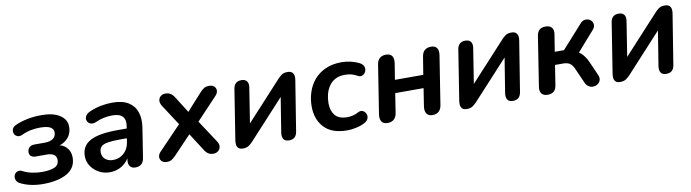

<svg xmlns="http://www.w3.org/2000/svg" viewBox="-29 -962 5163 1434"><g transform="rotate(-10 2553.0 -244.5)"><path d="M213 10Q164 10 119.5 0Q75 -10 40 -29Q24 -38 17.5 -52Q11 -66 13 -80.5Q15 -95 24 -105Q33 -115 47.5 -118Q62 -121 80 -111Q111 -95 148.5 -87.5Q186 -80 222 -80Q282 -80 316.5 -95Q351 -110 351 -150Q351 -175 333 -188.5Q315 -202 277 -202H194Q172 -202 159.5 -212.5Q147 -223 147 -240Q147 -264 161 -278Q175 -292 200 -292H280Q319 -292 342 -308.5Q365 -325 365 -356Q365 -381 341 -395Q317 -409 263 -409Q229 -409 194.5 -402.5Q160 -396 126 -380Q103 -369 86 -376Q69 -383 62.5 -399Q56 -415 62.5 -433Q69 -451 93 -461Q136 -480 186.5 -489.5Q237 -499 290 -499Q379 -499 429 -466Q479 -433 479 -379Q479 -321 441 -285.5Q403 -250 344 -245L350 -259Q405 -256 435 -225.5Q465 -195 465 -148Q465 -68 396.5 -29Q328 10 213 10Z M720 10Q675 10 638 -10.5Q601 -31 578.5 -65Q556 -99 556 -141Q556 -218 622.5 -254Q689 -290 831 -290H911L900 -218H837Q778 -218 743 -212Q708 -206 693 -191Q678 -176 678 -149Q678 -114 701.5 -95Q725 -76 759 -76Q791 -76 817 -89.5Q843 -103 861 -128.5Q879 -154 884 -189L903 -308Q911 -355 888.5 -380Q866 -405 810 -405Q777 -405 746 -398.5Q715 -392 682 -377Q663 -369 648 -372Q633 -375 623.5 -385.5Q614 -396 613 -410.5Q612 -425 621.5 -439Q631 -453 653 -463Q695 -482 740.5 -490.5Q786 -499 826 -499Q905 -499 950 -470Q995 -441 1011 -391Q1027 -341 1017 -277L982 -54Q973 8 914 8Q887 8 873.5 -9.5Q860 -27 865 -61L875 -124L882 -104Q868 -65 842.5 -39.5Q817 -14 785.5 -2Q754 10 720 10Z M1154 8Q1129 8 1115 -5Q1101 -18 1101.5 -37.5Q1102 -57 1119 -75L1312 -276L1311 -223L1188 -412Q1174 -435 1176.5 -454Q1179 -473 1193.5 -485Q1208 -497 1230 -497Q1250 -497 1266.5 -487.5Q1283 -478 1296 -458L1389 -310H1355L1494 -464Q1510 -481 1524 -489Q1538 -497 1560 -497Q1586 -497 1599.5 -484Q1613 -471 1612.5 -452Q1612 -433 1595 -415L1415 -224V-280L1548 -78Q1563 -56 1560 -36Q1557 -16 1542 -4Q1527 8 1505 8Q1464 8 1440 -31L1337 -192L1377 -191L1219 -25Q1203 -9 1189.5 -0.5Q1176 8 1154 8Z M1731 8Q1704 8 1693.5 -5Q1683 -18 1682.5 -35Q1682 -52 1684 -63L1744 -443Q1753 -497 1806 -497Q1835 -497 1847.5 -479.5Q1860 -462 1855 -433L1807 -128H1777L2082 -460Q2093 -472 2109.5 -484.5Q2126 -497 2154 -497Q2180 -497 2191 -486Q2202 -475 2204 -458.5Q2206 -442 2203 -427L2142 -47Q2133 8 2081 8Q2050 8 2038.5 -9.5Q2027 -27 2031 -57L2080 -362H2110L1805 -30Q1794 -18 1776.5 -5Q1759 8 1731 8Z M2522 10Q2405 10 2347 -51.5Q2289 -113 2289 -213Q2289 -267 2305.5 -318.5Q2322 -370 2356 -410.5Q2390 -451 2442.5 -475Q2495 -499 2566 -499Q2602 -499 2637 -490.5Q2672 -482 2699 -468Q2719 -457 2726.5 -442.5Q2734 -428 2731.5 -413Q2729 -398 2720 -387Q2711 -376 2697 -372.5Q2683 -369 2667 -378Q2644 -391 2621.5 -396.5Q2599 -402 2574 -402Q2531 -402 2501 -386Q2471 -370 2452.5 -342.5Q2434 -315 2425.5 -282Q2417 -249 2417 -214Q2417 -157 2445.5 -122Q2474 -87 2540 -87Q2559 -87 2580.5 -92Q2602 -97 2626 -110Q2640 -117 2653 -114Q2666 -111 2675 -100.5Q2684 -90 2686.5 -76.5Q2689 -63 2683 -49Q2677 -35 2659 -24Q2633 -8 2594 1Q2555 10 2522 10Z M2827 8Q2796 8 2782.5 -11.5Q2769 -31 2774 -66L2832 -435Q2837 -467 2855.5 -482Q2874 -497 2902 -497Q2934 -497 2947.5 -478Q2961 -459 2956 -424L2936 -300H3151L3173 -435Q3178 -467 3196.5 -482Q3215 -497 3243 -497Q3275 -497 3288 -478Q3301 -459 3296 -424L3238 -55Q3233 -24 3215 -8Q3197 8 3168 8Q3137 8 3123.5 -12Q3110 -32 3115 -67L3136 -202H2921L2898 -55Q2893 -23 2874.5 -7.5Q2856 8 2827 8Z M3429 8Q3402 8 3391.5 -5Q3381 -18 3380.5 -35Q3380 -52 3382 -63L3442 -443Q3451 -497 3504 -497Q3533 -497 3545.5 -479.5Q3558 -462 3553 -433L3505 -128H3475L3780 -460Q3791 -472 3807.5 -484.5Q3824 -497 3852 -497Q3878 -497 3889 -486Q3900 -475 3902 -458.5Q3904 -442 3901 -427L3840 -47Q3831 8 3779 8Q3748 8 3736.5 -9.5Q3725 -27 3729 -57L3778 -362H3808L3503 -30Q3492 -18 3474.5 -5Q3457 8 3429 8Z M4041 8Q4010 8 3995.5 -10Q3981 -28 3986 -61L4045 -439Q4054 -497 4112 -497Q4144 -497 4159 -479.5Q4174 -462 4169 -430L4148 -299H4218L4376 -475Q4390 -491 4407 -494.5Q4424 -498 4439 -492Q4454 -486 4463 -473Q4472 -460 4471 -443.5Q4470 -427 4455 -410L4309 -244L4276 -279Q4313 -275 4341.5 -249.5Q4370 -224 4391 -177L4436 -75Q4447 -52 4442 -34Q4437 -16 4422.5 -5.5Q4408 5 4389.5 6.5Q4371 8 4354.5 -1Q4338 -10 4328 -31L4278 -144Q4263 -178 4244 -190Q4225 -202 4196 -202H4133L4109 -50Q4100 8 4041 8Z M4592 8Q4565 8 4554.5 -5Q4544 -18 4543.5 -35Q4543 -52 4545 -63L4605 -443Q4614 -497 4667 -497Q4696 -497 4708.5 -479.5Q4721 -462 4716 -433L4668 -128H4638L4943 -460Q4954 -472 4970.5 -484.5Q4987 -497 5015 -497Q5041 -497 5052 -486Q5063 -475 5065 -458.5Q5067 -442 5064 -427L5003 -47Q4994 8 4942 8Q4911 8 4899.5 -9.5Q4888 -27 4892 -57L4941 -362H4971L4666 -30Q4655 -18 4637.5 -5Q4620 8 4592 8Z"/></g></svg>

Font: Nunito Variable Extra Light
Style: Italic
Weight: 200
Italic angle: -9°
Designer: Vernon Adams
Foundry: Vernon Adams
Version: Version 3.602